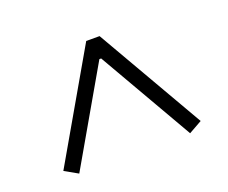

<svg xmlns="http://www.w3.org/2000/svg" viewBox="-78 -884 777 655"><g transform="rotate(-20 310.0 -556.5)"><path d="M286 -765H334.5L559.5 -375L511.5 -348L313.5 -691.5H307L109 -348L61 -375Z"/></g></svg>

Font: Monaspace Neon Var
Style: Regular
Weight: 400
Designer: Riley Cran and the Lettermatic Team
Version: Version 1.000 (Monaspace Neon Var)